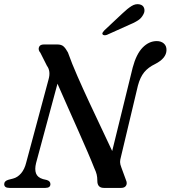

<svg xmlns="http://www.w3.org/2000/svg" viewBox="-20 -917 833 937"><path d="M156 -121Q148.5 -90.5 155.8 -70.8Q163 -51 189.5 -43L208.5 -38.5Q226 -33 226 -18.5Q226 0 201.5 0H26Q0.5 0 0.5 -18.5Q0.5 -34 22 -40L43.5 -45.5Q65.5 -51 82.8 -71Q100 -91 108 -124L217 -529.5Q228.5 -570 209 -596L177 -659.5Q165.5 -672.5 170 -686.2Q174.5 -700 194 -700H259.5Q280 -700 290.5 -690.2Q301 -680.5 311.5 -661Q330.5 -607.5 357.8 -545.5Q385 -483.5 415 -419Q445 -354.5 474.2 -293.2Q503.5 -232 527.5 -180L627.5 -587Q645 -653 676 -684.8Q707 -716.5 745 -716.5Q766 -716.5 779.5 -704.8Q793 -693 792.5 -672.5Q792 -632.5 737 -604.5Q703.5 -588.5 683.8 -564.5Q664 -540.5 653 -499L570 -150.5Q566 -137 566 -126.2Q566 -115.5 572 -100.5L594.5 -39Q602 -22.5 595.2 -11.2Q588.5 0 571.5 0H487Q454.5 0 455 -35.5Q455 -52 451.8 -65.5Q448.5 -79 440 -97Q427.5 -129 407.2 -176Q387 -223 362.2 -278.8Q337.5 -334.5 311.2 -393.5Q285 -452.5 260.5 -508.5ZM578 -852Q602 -875 622 -887.5Q642 -900 662 -895.5Q679 -891.5 683.5 -876.8Q688 -862 680 -847.5Q671 -829 653.5 -817.5Q636 -806 611 -796L502 -747Q495.5 -744.5 489.2 -745Q483 -745.5 480.5 -749.5Q478 -754 481.5 -759.2Q485 -764.5 490 -769.5Z"/></svg>

Font: Fraunces 9pt
Style: Italic
Weight: 400
Italic angle: -16°
Version: Version 1.000;[b76b70a41]